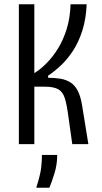

<svg xmlns="http://www.w3.org/2000/svg" viewBox="-20 -680 480 906"><path d="M69 0V-660H142V-335Q170 -352 199 -381Q228 -410 253 -450Q278 -490 294.5 -542.5Q311 -595 313 -660H389Q386 -590 368.5 -535.5Q351 -481 324.5 -440.5Q298 -400 267 -371Q236 -342 207 -323V-313Q239 -313 265.5 -308.5Q292 -304 312.5 -291Q333 -278 346.5 -252.5Q360 -227 367 -185L397 0H321L303 -128Q296 -183 286.5 -214.5Q277 -246 255.5 -258.5Q234 -271 190 -271H142V0ZM151 206Q171 143 174.5 109.5Q178 76 178 51H250Q250 96 237 138Q224 180 213 206Z"/></svg>

Font: Bricolage Grotesque Condensed Light
Style: Regular
Weight: 300
Width: 3
Designer: Mathieu Triay
Foundry: Atelier Triay
Version: Version 1.000;gftools[0.9.30]